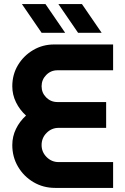

<svg xmlns="http://www.w3.org/2000/svg" viewBox="-20 -917 612 937"><path d="M249 0Q191 0 143.5 -28Q96 -56 68 -103.5Q40 -151 40 -209Q40 -251 58 -288Q76 -325 107 -353Q76 -381 58 -418Q40 -455 40 -496Q40 -553 67.5 -599Q95 -645 141.5 -672.5Q188 -700 244 -700H532V-574H260Q228 -574 205.5 -551Q183 -528 183 -496Q183 -464 205.5 -441.5Q228 -419 260 -419H498V-293H266Q232 -293 207.5 -268.5Q183 -244 183 -209Q183 -175 207.5 -150.5Q232 -126 266 -126H532V0ZM361 -757 265 -897H380L476 -757ZM183 -757 87 -897H202L298 -757Z"/></svg>

Font: MuseoModerno SemiBold
Style: Regular
Weight: 600
Designer: Pablo Cosgaya, Héctor Gatti, Marcela Romero, and the Authors of The MuseoModerno Project.
Foundry: Omnibus-Type Team
Version: Version 1.001